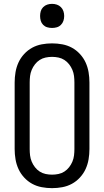

<svg xmlns="http://www.w3.org/2000/svg" viewBox="-20 -968 540 996"><path d="M250 8Q223 8 196.5 3Q170 -2 147 -14.5Q124 -27 105.5 -47Q87 -67 76 -91Q65 -115 60.5 -141.5Q56 -168 56 -195V-540Q56 -567 60.5 -593.5Q65 -620 76 -644Q87 -668 105.5 -688Q124 -708 147 -720.5Q170 -733 196.5 -738Q223 -743 250 -743Q277 -743 303.5 -738Q330 -733 353 -720.5Q376 -708 394.5 -688Q413 -668 424 -644Q435 -620 439.5 -593.5Q444 -567 444 -540V-195Q444 -168 439.5 -141.5Q435 -115 424 -91Q413 -67 394.5 -47Q376 -27 353 -14.5Q330 -2 303.5 3Q277 8 250 8ZM250 -62Q267 -62 283.5 -65.5Q300 -69 314 -78Q328 -87 338.5 -100.5Q349 -114 355.5 -129.5Q362 -145 364 -161.5Q366 -178 366 -195V-540Q366 -557 364 -573.5Q362 -590 355.5 -605.5Q349 -621 338.5 -634.5Q328 -648 314 -657Q300 -666 283.5 -669.5Q267 -673 250 -673Q233 -673 216.5 -669.5Q200 -666 186 -657Q172 -648 161.5 -634.5Q151 -621 144.5 -605.5Q138 -590 136 -573.5Q134 -557 134 -540V-195Q134 -178 136 -161.5Q138 -145 144.5 -129.5Q151 -114 161.5 -100.5Q172 -87 186 -78Q200 -69 216.5 -65.5Q233 -62 250 -62ZM250 -823Q237 -823 225 -826.5Q213 -830 204 -839Q195 -848 191.5 -860Q188 -872 188 -885Q188 -898 191.5 -910Q195 -922 204 -931Q213 -940 225 -944Q237 -948 250 -948Q263 -948 275 -944Q287 -940 296 -931Q305 -922 309 -910Q313 -898 313 -885Q313 -872 309 -860Q305 -848 296 -839Q287 -830 275 -826.5Q263 -823 250 -823Z"/></svg>

Font: HulyMono
Style: Regular
Weight: 400
Monospace: yes
Designer: Belleve Invis
Foundry: Belleve Invis
Version: Version 33.2.5; ttfautohint (v1.8.4)